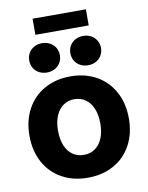

<svg xmlns="http://www.w3.org/2000/svg" viewBox="-94 -926 773 1006"><g transform="rotate(-10 292.0 -423.5)"><path d="M27.5 -257.4Q27.5 -337.5 60.6 -398.7Q93.8 -460 153.9 -493.7Q214.1 -527.3 292 -527.3Q370.2 -527.3 430.2 -493.7Q490.2 -460 523.3 -398.7Q556.4 -337.5 556.4 -257.4Q556.4 -177.2 523.3 -116.2Q490.2 -55.2 430.2 -21.7Q370.2 11.7 292 11.7Q213.8 11.7 153.8 -21.7Q93.8 -55.2 60.6 -116.2Q27.5 -177.2 27.5 -257.4ZM404.5 -257.4Q404.5 -303.4 390.5 -336.9Q376.5 -370.4 351 -388.1Q325.5 -405.9 292 -405.9Q258.5 -405.9 233 -388.1Q207.5 -370.4 193.5 -337Q179.5 -303.6 179.5 -257.4Q179.5 -211.4 193.5 -178.1Q207.5 -144.8 232.9 -127.3Q258.3 -109.8 292 -109.8Q325.7 -109.8 351.1 -127.4Q376.5 -145 390.5 -178.3Q404.5 -211.6 404.5 -257.4ZM313.6 -646.4Q313.6 -668.6 324.1 -686.4Q334.6 -704.3 353.3 -714.4Q372.1 -724.4 395.1 -724.4Q418.2 -724.4 436.8 -714.4Q455.4 -704.3 466 -686.4Q476.7 -668.6 476.7 -646.4Q476.7 -624.2 466 -606.3Q455.4 -588.5 436.8 -578.4Q418.2 -568.4 395.1 -568.4Q372.1 -568.4 353.3 -578.4Q334.6 -588.5 324.1 -606.3Q313.6 -624.2 313.6 -646.4ZM94.8 -646.4Q94.8 -668.6 105.3 -686.4Q115.8 -704.3 134.4 -714.4Q153 -724.4 176.1 -724.4Q199.1 -724.4 217.9 -714.4Q236.6 -704.3 247.3 -686.4Q257.9 -668.6 257.9 -646.4Q257.9 -624.2 247.3 -606.3Q236.6 -588.5 217.9 -578.4Q199.1 -568.4 176.1 -568.4Q153 -568.4 134.4 -578.4Q115.8 -588.5 105.3 -606.3Q94.8 -624.2 94.8 -646.4ZM433.8 -773.6H150.2V-859.2H433.8Z"/></g></svg>

Font: Intratopia Thin
Style: Regular
Weight: 100
Designer: Rasmus Andersson
Foundry: rsms
Version: Version 3.000;Glyphs 3.2.3 (3260)